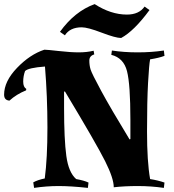

<svg xmlns="http://www.w3.org/2000/svg" viewBox="-120 -906 846 935"><path d="M98 -37Q111 -135 111 -285.5Q111 -436 99 -582Q18 -576 2 -560Q-7 -535 -7 -508.5Q-7 -482 8 -473L7 -466Q-40 -447 -74 -416Q-100 -418 -100 -445Q-100 -510 -37 -575.5Q26 -641 96 -664Q109 -664 166.5 -657.5Q224 -651 263.5 -651Q303 -651 336 -659L339 -641Q315 -634 315 -611Q315 -588 321 -568Q327 -548 373 -463Q419 -378 511 -227L515 -229V-323Q515 -495 498.5 -559.5Q482 -624 422 -639L425 -660Q483 -651 550.5 -651Q618 -651 678 -660L681 -634Q655 -624 611 -617Q606 -592 601 -502.5Q596 -413 596 -266Q596 -119 611 -34Q649 -28 681 -17L678 9Q616 0 551 0Q486 0 434 6Q434 -37 392 -121Q350 -205 196 -461L192 -459V-382Q192 -227 203 -146.5Q214 -66 251 -34Q290 -27 311 -17L308 9Q225 0 165.5 0Q106 0 46 9L42 -18Q64 -30 98 -37ZM498 -835Q557 -835 584 -874L608 -857Q533 -755 470 -721Q443 -721 375 -747Q307 -773 278 -773Q221 -773 196 -734L172 -751Q244 -851 341 -886Q420 -835 498 -835Z"/></svg>

Font: Almendra SC
Style: Bold
Weight: 700
Designer: Ana Sanfelippo
Foundry: Ana Sanfelippo
Version: Version 1.003